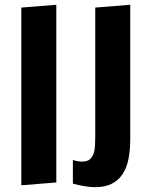

<svg xmlns="http://www.w3.org/2000/svg" viewBox="-20 -770 631 804"><path d="M69.3 -738.3 215.8 -750V-5.9L69.3 5.9ZM285.2 -100.1Q296.9 -96.2 306.4 -94.7Q315.9 -93.3 324.2 -93.3Q344.7 -93.3 355.7 -102.5Q366.7 -111.8 371.8 -126.7Q377 -141.6 377.9 -160.6Q378.9 -179.7 378.9 -199.7V-738.3L525.4 -750V-187.5Q525.4 -142.6 518.3 -105.7Q511.2 -68.8 494.1 -42.2Q477.1 -15.6 449 -1Q420.9 13.7 378.9 13.7Q339.4 13.7 285.2 -1Z"/></svg>

Font: Francois One
Style: Regular
Weight: 400
Designer: Vernon Adams
Foundry: vernon adams
Version: Version 1.000